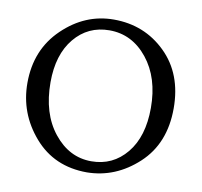

<svg xmlns="http://www.w3.org/2000/svg" viewBox="-79 -788 928 882"><g transform="rotate(10 385.0 -346.5)"><path d="M381.8 9.8Q229 9.8 135.3 -98.1Q41.5 -206.1 41.5 -347.7Q41.5 -503.4 145.3 -603.3Q249 -703.1 382.8 -703.1Q525.9 -703.1 624.8 -606.4Q723.6 -509.8 723.6 -348.6Q723.6 -184.6 619.4 -88.1Q515.1 8.3 381.8 9.8ZM392.6 -43.9Q492.7 -43.9 556.4 -121.3Q620.1 -198.7 620.1 -332.5Q620.1 -473.1 548.8 -562Q477.5 -650.9 371.6 -650.9Q271.5 -650.9 208.5 -574.7Q145.5 -498.5 145.5 -369.1Q145.5 -223.6 217.3 -133.8Q289.1 -43.9 392.6 -43.9Z"/></g></svg>

Font: Kelvinch
Style: Regular
Weight: 400
Designer: Paul James MIller
Foundry: High-Logic / Made with FontCreator
Version: Version 3.30 September 23, 2016